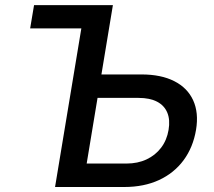

<svg xmlns="http://www.w3.org/2000/svg" viewBox="-20 -748 854 768"><path d="M100.6 -634.3 116.2 -727.5H352.1L336.4 -634.3ZM351.6 -450.2H545.9Q624.5 -450.2 677.2 -423.3Q730 -396.5 752.7 -346.7Q775.4 -296.9 764.2 -229Q752.4 -158.7 714.4 -107.2Q676.3 -55.7 616 -27.8Q555.7 0 477.1 0H200.2L320.8 -727.5H431.6L326.7 -93.8H485.8Q530.8 -93.8 566.2 -110.4Q601.6 -127 624.5 -157.2Q647.5 -187.5 654.3 -228.5Q661.1 -268.6 649.2 -297.4Q637.2 -326.2 608.2 -341.3Q579.1 -356.4 534.2 -356.4H336.4Z"/></svg>

Font: Inter 18pt Medium
Style: Italic
Weight: 500
Italic angle: -9.3988°
Designer: Rasmus Andersson
Foundry: rsms
Version: Version 4.001;git-66647c0bb